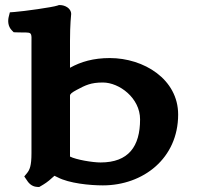

<svg xmlns="http://www.w3.org/2000/svg" viewBox="-20 -718 780 754"><path d="M384 -394C448.3 -394 530.1 -333.3 530.1 -249.1C530.1 -142.9 484.7 -80 375 -80C343.2 -80 279 -90.8 254.9 -103.2V-342.2C254.9 -348.9 262.1 -354.8 281.4 -365.1C315.9 -383.6 337 -394 384 -394ZM254.9 -558C254.9 -621.4 259.3 -660.6 259.3 -660.6L259.5 -661.8V-663C259.5 -686.3 233.6 -698 216.4 -698H211L205.9 -696.2C186.6 -689.4 74 -673.7 36.7 -670.9L18.7 -669.6L14.3 -652.1C10.6 -637 10.4 -614.8 26.9 -598.3L33.8 -591.4L43.5 -591C111.1 -588.2 103.6 -601.8 103.6 -534V-116C103.6 -66.9 96.7 -51 85.6 -37.6L75.3 -25.1L84.4 -11.8C90 -2.8 102.1 14.8 125.6 16L133.9 16.4L141.5 12C152.9 5.5 168.4 -4.1 185.1 -20C188.9 -23.6 191.5 -25.9 193.9 -27.7C195.7 -27 200.9 -24.6 206.8 -21.5C251.3 1.8 331.8 10 384 10C541.8 10 679.6 -95.6 679.6 -268.2C679.6 -406.8 545.1 -490 411.2 -490C347.2 -490 297.9 -475.7 254.9 -451.8Z"/></svg>

Font: Linux Libertine Mono O 
Style: Mono Bold
Weight: 400
Designer: Philipp H. Poll
Foundry: Philipp H. Poll
Version: Version 5.1.7